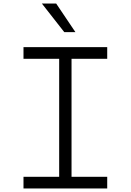

<svg xmlns="http://www.w3.org/2000/svg" viewBox="-20 -1067 740 1087"><path d="M113 0V-66H315V-734H113V-800H587V-734H385V-66H587V0ZM407 -885H344L217 -1047H298Z"/></svg>

Font: Martian Mono SemiExpanded ExtraLight
Style: Regular
Weight: 250
Monospace: yes
Version: Version 0.930